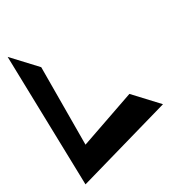

<svg xmlns="http://www.w3.org/2000/svg" viewBox="8 -729 447 503"><g transform="rotate(90 231.5 -477.5)"><path d="M129 -274 463 -478 253 -681 226 -593 359 -478 156 -362Z"/></g></svg>

Font: bitstorm
Style: extobl
Weight: 400
Version: Version 0.2